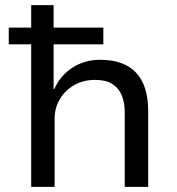

<svg xmlns="http://www.w3.org/2000/svg" viewBox="-20 -725 686 745"><path d="M101 0V-553H14V-618H101V-705H188V-618H381V-553H188V-380H191Q214 -432 261 -462.5Q308 -493 369 -493Q461 -493 508 -443Q555 -393 555 -293V0H464V-288Q464 -327 452.5 -355Q441 -383 416 -399Q391 -415 349 -415Q303 -415 267.5 -394.5Q232 -374 212 -340Q192 -306 192 -266V0Z"/></svg>

Font: Nunito Sans 7pt
Style: Regular
Weight: 400
Designer: Vernon Adams
Foundry: Vernon Adams
Version: Version 3.101;gftools[0.9.27]